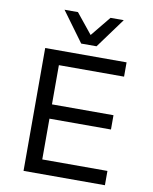

<svg xmlns="http://www.w3.org/2000/svg" viewBox="-99 -1011 864 1085"><g transform="rotate(10 332.5 -468.5)"><path d="M112 0V-705H579V-623H205V-398H558V-316H205V-82H579V0ZM308 -765 182 -937H259L352 -822L446 -937H522L396 -765Z"/></g></svg>

Font: Nunito Sans 6pt
Style: Regular
Weight: 400
Version: Version 3.101;gftools[0.9.27]